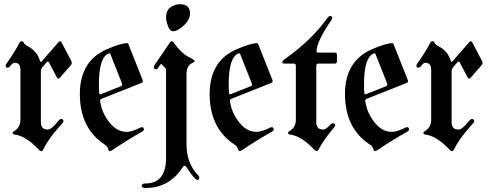

<svg xmlns="http://www.w3.org/2000/svg" viewBox="-20 -723 2380 931"><path d="M7.3 -404.8Q7.3 -409.2 15.1 -419.9Q52.2 -471.7 73.7 -514.2Q78.1 -522.9 85.2 -522.9Q92.3 -522.9 96.2 -514.6Q100.1 -506.3 111.8 -500.5Q160.6 -475.6 173.8 -428.2Q175.3 -422.9 177.7 -422.9Q180.2 -422.9 183.1 -426.3L263.2 -518.1Q267.6 -522.9 271.5 -522.9Q275.4 -522.9 278.8 -516.6L325.2 -428.2Q328.1 -422.9 328.1 -417.5Q328.1 -412.1 323.7 -407.2L271 -346.7Q266.6 -341.8 262.7 -341.8Q258.8 -341.8 255.4 -348.1L217.3 -420.4Q214.8 -424.8 212.2 -424.8Q209.5 -424.8 206.5 -421.4L186.5 -398.4Q178.2 -389.2 178.2 -377.4V-129.9Q178.2 -94.7 211.9 -94.7Q226.1 -94.7 247.1 -118.7L265.1 -139.2Q271 -146 276.4 -146Q287.6 -146 287.6 -135.3Q287.6 -131.3 281.7 -124.5L263.7 -104Q213.9 -47.9 189 2.9Q185.5 9.8 180.2 9.8Q174.8 9.8 168.5 2.9Q106 -64 49.8 -70.8Q41.5 -71.8 41.5 -77.6Q41.5 -83.5 46.9 -86.4Q79.1 -104 79.1 -142.6V-384.8Q79.1 -418.5 51.3 -418.5Q41.5 -418.5 33.2 -406.7Q24.9 -395 16.1 -395Q7.3 -395 7.3 -404.8Z M367.2 -267.1Q367.2 -427.2 497.6 -483.9Q565.9 -513.7 597.2 -513.7Q600.6 -513.7 602.1 -510.3L671.4 -335.9Q672.9 -333 672.9 -330.1Q672.9 -323.7 664.6 -320.3L474.1 -244.6Q465.3 -241.2 465.3 -234.9Q465.3 -232.4 465.8 -230Q472.2 -193.4 485.8 -167.5Q530.8 -83.5 593.3 -83.5Q618.7 -83.5 657.7 -103Q664.6 -106.4 667.5 -106.4Q677.7 -106.4 677.7 -94.7Q677.7 -89.4 668.9 -84.5Q596.7 -43.9 526.9 3.4Q517.6 9.8 512.2 9.8Q506.8 9.8 503.7 -2Q500.5 -13.7 489.3 -21Q367.2 -100.1 367.2 -267.1ZM459.5 -314Q459.5 -280.8 461.4 -270Q462.4 -265.6 465.1 -265.6Q467.8 -265.6 471.2 -267.1L565.9 -304.7Q572.8 -307.6 572.8 -313.5Q572.8 -315.9 571.3 -319.3L515.6 -459.5Q513.7 -464.4 511 -464.4Q508.3 -464.4 507.3 -463.9Q459.5 -445.8 459.5 -314Z M706.1 0ZM785.2 -637.2Q785.2 -672.4 806.6 -687.5Q828.1 -702.6 851.6 -702.6Q901.4 -702.6 901.4 -658.7Q901.4 -626.5 870.4 -598.9Q839.4 -571.3 820.3 -571.3Q803.2 -571.3 794.2 -596.9Q785.2 -622.6 785.2 -637.2ZM686 166.5Q785.2 166.5 785.2 42.5V-383.3Q785.2 -390.1 781.2 -393.6Q772.9 -400.9 766.6 -409.2Q764.6 -412.1 762 -412.1Q759.3 -412.1 756.3 -408.2L747.1 -394.5Q742.2 -387.2 737.3 -387.2Q725.6 -387.2 725.6 -397.9Q725.6 -401.9 728.5 -406.2L803.7 -516.6Q808.1 -522.9 812.5 -522.9Q816.9 -522.9 820.8 -517.6Q859.9 -464.8 893.1 -447.8Q923.3 -432.6 923.3 -427.5Q923.3 -422.4 916 -419.4Q884.3 -406.7 884.3 -363.3V-26.4Q884.3 70.3 940.9 127Q946.3 132.3 946.3 140.1Q946.3 149.4 936 149.4Q924.8 149.4 885.7 89.4Q880.4 81.1 875.2 81.1Q870.1 81.1 865.7 88.4Q800.3 188.5 686 188.5Q667.5 188.5 667.5 177.5Q667.5 166.5 686 166.5Z M996.6 -267.1Q996.6 -427.2 1127 -483.9Q1195.3 -513.7 1226.6 -513.7Q1230 -513.7 1231.4 -510.3L1300.8 -335.9Q1302.2 -333 1302.2 -330.1Q1302.2 -323.7 1293.9 -320.3L1103.5 -244.6Q1094.7 -241.2 1094.7 -234.9Q1094.7 -232.4 1095.2 -230Q1101.6 -193.4 1115.2 -167.5Q1160.2 -83.5 1222.7 -83.5Q1248 -83.5 1287.1 -103Q1293.9 -106.4 1296.9 -106.4Q1307.1 -106.4 1307.1 -94.7Q1307.1 -89.4 1298.3 -84.5Q1226.1 -43.9 1156.2 3.4Q1147 9.8 1141.6 9.8Q1136.2 9.8 1133.1 -2Q1129.9 -13.7 1118.7 -21Q996.6 -100.1 996.6 -267.1ZM1088.9 -314Q1088.9 -280.8 1090.8 -270Q1091.8 -265.6 1094.5 -265.6Q1097.2 -265.6 1100.6 -267.1L1195.3 -304.7Q1202.1 -307.6 1202.1 -313.5Q1202.1 -315.9 1200.7 -319.3L1145 -459.5Q1143.1 -464.4 1140.4 -464.4Q1137.7 -464.4 1136.7 -463.9Q1088.9 -445.8 1088.9 -314Z M1360.4 -436Q1491.2 -528.8 1565.9 -633.8Q1574.2 -645.5 1581.5 -645.5Q1590.8 -645.5 1590.8 -635.7Q1590.8 -630.4 1583.5 -620.6Q1515.1 -520 1515.1 -474.6Q1515.1 -467.8 1522.5 -467.8H1603Q1613.8 -467.8 1613.8 -457V-425.3Q1613.8 -414.6 1603 -414.6H1524.4Q1513.7 -414.6 1513.7 -403.8V-129.9Q1513.7 -94.7 1547.4 -94.7Q1560.1 -94.7 1582.5 -118.7Q1588.9 -125.5 1593.8 -125.5Q1605 -125.5 1605 -115.2Q1605 -110.8 1599.1 -104Q1548.3 -44.4 1524.4 2.9Q1521 9.8 1515.6 9.8Q1510.3 9.8 1503.9 2.9Q1441.4 -64 1385.3 -70.8Q1377 -71.8 1377 -77.6Q1377 -83.5 1382.3 -86.4Q1414.6 -104 1414.6 -142.6V-403.8Q1414.6 -414.6 1404.8 -414.6H1361.3Q1348.6 -414.6 1348.6 -421.1Q1348.6 -427.7 1360.4 -436Z M1652.8 -267.1Q1652.8 -427.2 1783.2 -483.9Q1851.6 -513.7 1882.8 -513.7Q1886.2 -513.7 1887.7 -510.3L1957 -335.9Q1958.5 -333 1958.5 -330.1Q1958.5 -323.7 1950.2 -320.3L1759.8 -244.6Q1751 -241.2 1751 -234.9Q1751 -232.4 1751.5 -230Q1757.8 -193.4 1771.5 -167.5Q1816.4 -83.5 1878.9 -83.5Q1904.3 -83.5 1943.4 -103Q1950.2 -106.4 1953.1 -106.4Q1963.4 -106.4 1963.4 -94.7Q1963.4 -89.4 1954.6 -84.5Q1882.3 -43.9 1812.5 3.4Q1803.2 9.8 1797.9 9.8Q1792.5 9.8 1789.3 -2Q1786.1 -13.7 1774.9 -21Q1652.8 -100.1 1652.8 -267.1ZM1745.1 -314Q1745.1 -280.8 1747.1 -270Q1748 -265.6 1750.7 -265.6Q1753.4 -265.6 1756.8 -267.1L1851.6 -304.7Q1858.4 -307.6 1858.4 -313.5Q1858.4 -315.9 1856.9 -319.3L1801.3 -459.5Q1799.3 -464.4 1796.6 -464.4Q1793.9 -464.4 1793 -463.9Q1745.1 -445.8 1745.1 -314Z M1999 -404.8Q1999 -409.2 2006.8 -419.9Q2043.9 -471.7 2065.4 -514.2Q2069.8 -522.9 2076.9 -522.9Q2084 -522.9 2087.9 -514.6Q2091.8 -506.3 2103.5 -500.5Q2152.3 -475.6 2165.5 -428.2Q2167 -422.9 2169.4 -422.9Q2171.9 -422.9 2174.8 -426.3L2254.9 -518.1Q2259.3 -522.9 2263.2 -522.9Q2267.1 -522.9 2270.5 -516.6L2316.9 -428.2Q2319.8 -422.9 2319.8 -417.5Q2319.8 -412.1 2315.4 -407.2L2262.7 -346.7Q2258.3 -341.8 2254.4 -341.8Q2250.5 -341.8 2247.1 -348.1L2209 -420.4Q2206.5 -424.8 2203.9 -424.8Q2201.2 -424.8 2198.2 -421.4L2178.2 -398.4Q2169.9 -389.2 2169.9 -377.4V-129.9Q2169.9 -94.7 2203.6 -94.7Q2217.8 -94.7 2238.8 -118.7L2256.8 -139.2Q2262.7 -146 2268.1 -146Q2279.3 -146 2279.3 -135.3Q2279.3 -131.3 2273.4 -124.5L2255.4 -104Q2205.6 -47.9 2180.7 2.9Q2177.2 9.8 2171.9 9.8Q2166.5 9.8 2160.2 2.9Q2097.7 -64 2041.5 -70.8Q2033.2 -71.8 2033.2 -77.6Q2033.2 -83.5 2038.6 -86.4Q2070.8 -104 2070.8 -142.6V-384.8Q2070.8 -418.5 2043 -418.5Q2033.2 -418.5 2024.9 -406.7Q2016.6 -395 2007.8 -395Q1999 -395 1999 -404.8Z"/></svg>

Font: UnifrakturMaguntia18
Style: Book
Weight: 400
Designer: j. 'mach' wust, Gerrit Ansmann, Georg Duffner, based on a font by Peter Wiegel, original typeface by Carl Albert Fahrenw
Version: Version 2017-03-19